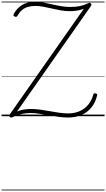

<svg xmlns="http://www.w3.org/2000/svg" viewBox="-20 -1468 1341 2426"><path d="M840 17Q785 17 722 8.5Q659 0 594.5 -11.5Q530 -23 470.5 -32Q411 -41 365 -40Q315 -39 277 -32Q239 -25 206 -14Q173 -3 135 14Q124 18 116.5 16.5Q109 15 103 9Q97 1 97 -6Q97 -13 104 -23L1039 -1357Q1003 -1343 959 -1335Q915 -1327 862 -1327Q804 -1327 747.5 -1337Q691 -1347 636 -1360Q581 -1373 528 -1383Q475 -1393 425 -1393Q372 -1393 330 -1380Q288 -1367 256.5 -1339.5Q225 -1312 201 -1270Q195 -1259 186 -1256Q177 -1253 163 -1260Q150 -1268 150 -1276.5Q150 -1285 156 -1296Q186 -1347 224 -1379.5Q262 -1412 311 -1428.5Q360 -1445 424 -1445Q478 -1445 532.5 -1435Q587 -1425 642 -1412Q697 -1399 754 -1389.5Q811 -1380 868 -1380Q937 -1380 989 -1391Q1041 -1402 1089 -1425Q1101 -1431 1109.5 -1433Q1118 -1435 1127 -1425Q1136 -1417 1135 -1407.5Q1134 -1398 1126 -1388L195 -59Q240 -77 283.5 -84Q327 -91 372 -91Q429 -91 489 -82.5Q549 -74 609.5 -63Q670 -52 728.5 -43.5Q787 -35 840 -35Q921 -35 985.5 -63Q1050 -91 1094.5 -144.5Q1139 -198 1159 -273Q1162 -285 1169 -288Q1176 -291 1189 -288Q1201 -285 1205.5 -278.5Q1210 -272 1207 -262Q1186 -174 1136 -111.5Q1086 -49 1011 -16Q936 17 840 17ZM0 928H1301V938H0ZM0 -20H1301V0H0ZM0 -505H1301V-500H0ZM0 -1448H1301V-1438H0Z"/></svg>

Font: Playwrite ID Guides
Style: Regular
Weight: 400
Designer: Veronika Burian, José Scaglione
Foundry: TypeTogether
Version: Version 1.003